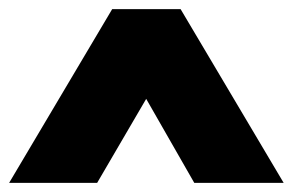

<svg xmlns="http://www.w3.org/2000/svg" viewBox="-20 -757 642 421"><path d="M0 -356 226 -737H376L602 -356H406L236 -653L367 -654L193 -356Z"/></svg>

Font: Lexend Deca Black
Style: Regular
Weight: 900
Designer: Bonnie Shaver-Troup, Thomas Jockin
Foundry: Lexend
Version: Version 1.007